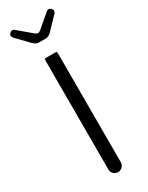

<svg xmlns="http://www.w3.org/2000/svg" viewBox="-223 -902 724 937"><g transform="rotate(-30 139.0 -434.0)"><path d="M106 -663.6Q104 -657.2 104 -641.6V-39.1Q104 -24.9 114.3 -14.6Q124.5 -4.4 138.7 -4.4Q153.3 -4.4 163.8 -14.9Q174.3 -25.4 174.3 -39.1V-641.6Q174.3 -655.8 172.4 -663.6ZM121.1 -745.6H158.2Q175.3 -745.6 190.9 -761.7L256.8 -830.1Q262.2 -836.9 262.2 -843.8Q262.2 -850.1 255.9 -856.4Q249.5 -862.8 242.2 -862.8Q235.4 -862.8 230.5 -858.4L154.3 -793.9Q147.5 -787.6 139.6 -787.6Q136.7 -787.6 135.5 -788.1Q134.3 -788.6 133.1 -789.3Q131.8 -790 130.9 -790.5Q128.9 -791.5 125.5 -793.5L48.8 -858.4Q43.9 -862.8 37.1 -862.8Q29.8 -862.8 23.4 -856.4Q17.1 -850.1 17.1 -843.5Q17.1 -836.9 22.5 -830.1Q89.4 -760.7 89.8 -760.3Q105 -745.6 121.1 -745.6Z"/></g></svg>

Font: YuPearl-ExtraLight
Style: ExtraLight
Weight: 200
Designer: Max Yao
Foundry: Max-Everyday
Version: Version 1.011; ttfautohint (v1.8.3)